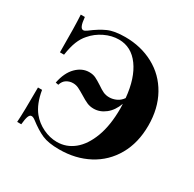

<svg xmlns="http://www.w3.org/2000/svg" viewBox="-142 -772 946 936"><g transform="rotate(30 331.0 -304.0)"><path d="M620 -304Q620 -207 579 -135Q538 -63 465.5 -24.5Q393 14 301 14Q240 14 204.5 -1.5Q169 -17 125 -51Q113 -60 104 -60Q94 -60 88.5 -46Q83 -32 80 0H57Q61 -56 61 -196H84Q96 -123 130 -81Q156 -49 194.5 -30.5Q233 -12 273 -12Q326 -12 368 -46Q410 -80 435 -146.5Q460 -213 460 -308Q460 -326 459 -334Q443 -290 412.5 -266Q382 -242 347 -242Q326 -242 309 -249.5Q292 -257 268 -272Q245 -286 230.5 -293Q216 -300 199 -300Q180 -300 163.5 -290Q147 -280 140 -257L124 -260Q136 -321 168.5 -353.5Q201 -386 241 -386Q262 -386 277.5 -378.5Q293 -371 316 -356Q336 -342 351 -335Q366 -328 385 -328Q405 -328 424.5 -337Q444 -346 457 -365Q447 -472 402 -534Q357 -596 287 -596Q247 -596 207.5 -577Q168 -558 141 -526Q122 -505 110 -475Q98 -445 91 -398H68Q68 -548 64 -608H87Q90 -576 96 -562Q102 -548 112 -548Q120 -548 132 -557Q175 -590 211 -606Q247 -622 307 -622Q396 -622 467.5 -583.5Q539 -545 579.5 -472.5Q620 -400 620 -304Z"/></g></svg>

Font: Playfair Display SC
Style: Bold
Weight: 700
Designer: Claus Eggers Sørensen
Foundry: Claus Eggers Sørensen
Version: Version 1.200; ttfautohint (v1.6)